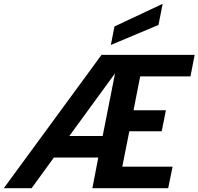

<svg xmlns="http://www.w3.org/2000/svg" viewBox="-63 -988 1042 1008"><path d="M673 -587 638 -409H808L786 -299H616L579 -113H843L820 0H422L453 -161H220L103 0H-43L470 -700H959L937 -587ZM301 -274H476L541 -603ZM791 -968 769 -857 519 -752 538 -849Z"/></svg>

Font: Albert Sans
Style: Bold Italic
Weight: 700
Italic angle: -11.25°
Designer: Andreas Rasmussen
Foundry: a.Foundry
Version: Version 1.025